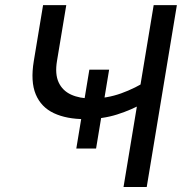

<svg xmlns="http://www.w3.org/2000/svg" viewBox="-20 -748 740 768"><path d="M319.8 -271.5Q246.1 -271.5 195.3 -295.4Q144.5 -319.3 123 -370.6Q101.6 -421.9 115.2 -503.9L152.3 -727.5H245.1L208 -504.4Q199.2 -451.7 214.6 -418.5Q230 -385.3 264.2 -369.6Q298.3 -354 345.7 -354Q407.2 -354 464.4 -374.5Q521.5 -395 572.8 -428.2L557.6 -337.4Q506.8 -308.6 448.2 -290Q389.6 -271.5 319.8 -271.5ZM474.1 0 594.7 -727.5H687.5L566.9 0ZM285.2 -153.8 337.4 -469.2H416.5L364.3 -153.8Z"/></svg>

Font: Adwaita Sans
Style: Italic
Weight: 400
Italic angle: -9.39999°
Designer: Rasmus Andersson
Foundry: rsms
Version: Version 4.001;git-9221beed3